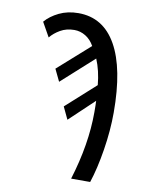

<svg xmlns="http://www.w3.org/2000/svg" viewBox="-82 -783 664 844"><g transform="rotate(10 250.0 -361.0)"><path d="M344 -305Q344 -339 343 -356L233 -252L207 -307L338 -425Q332 -489 311 -539L168 -410L142 -464L284 -590Q269 -617 245.5 -631.5Q222 -646 195 -646Q160 -646 133 -630.5Q106 -615 89 -594L53 -658Q76 -685 114 -703.5Q152 -722 200 -722Q311 -722 369.5 -618.5Q428 -515 428 -318Q428 -238 414 -150.5Q400 -63 379 0H294Q344 -162 344 -305Z"/></g></svg>

Font: Noto Sans Mono UI Cond
Style: Regular
Weight: 400
Width: 3
Monospace: yes
Designer: Monotype Design team
Foundry: Monotype Imaging Inc.
Version: Version 1.000